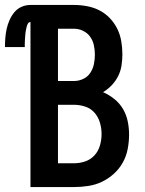

<svg xmlns="http://www.w3.org/2000/svg" viewBox="-64 -755 584 775"><path d="M235 0H59V-666Q52 -666 48.5 -659.5Q45 -653 43.5 -646.5Q42 -640 40.5 -633Q39 -626 38.5 -619.5Q38 -613 37.5 -606Q37 -599 36.5 -592Q36 -585 36 -578.5Q36 -572 36 -565H-44Q-44 -584 -42.5 -602.5Q-41 -621 -37 -639Q-33 -657 -25.5 -674Q-18 -691 -6 -705.5Q6 -720 23 -727.5Q40 -735 59 -735H235Q261 -735 287.5 -730Q314 -725 337.5 -713Q361 -701 379.5 -681.5Q398 -662 409.5 -638.5Q421 -615 425.5 -588.5Q430 -562 430 -536Q430 -513 426.5 -490.5Q423 -468 413 -448Q403 -428 387.5 -411.5Q372 -395 352 -383Q377 -372 398 -355Q419 -338 432.5 -315Q446 -292 451.5 -265.5Q457 -239 457 -212Q457 -183 451.5 -154Q446 -125 432 -99.5Q418 -74 396 -54Q374 -34 348 -21.5Q322 -9 293 -4.5Q264 0 235 0ZM170 -428H235Q254 -428 272 -436.5Q290 -445 300.5 -461Q311 -477 315 -496Q319 -515 319 -534Q319 -553 315 -572Q311 -591 300 -606.5Q289 -622 271.5 -630.5Q254 -639 235 -639H170ZM170 -96H235Q258 -96 280 -103.5Q302 -111 317.5 -128Q333 -145 339.5 -168Q346 -191 346 -214Q346 -237 339.5 -259.5Q333 -282 318 -299.5Q303 -317 280.5 -324.5Q258 -332 235 -332H170Z"/></svg>

Font: Iosevka Term Curly
Style: Bold
Weight: 700
Designer: Belleve Invis
Foundry: Belleve Invis
Version: Version 32.3.0